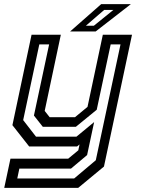

<svg xmlns="http://www.w3.org/2000/svg" viewBox="-40 -708 685 928"><path d="M101 0 20 -103 112.5 -540H254L176 -172L200 -141.5H322.5L383 -191.5L457 -540H598L462.5 97L338 200H-19.5L10.5 59H289.5L338.5 18.5L344.5 -10L332.5 0ZM43.5 154.5H318.5L423 66.5L542.5 -493.5H495L427.5 -177.5L326.5 -95H167L124 -149.5L197.5 -493.5H150L72 -127.5L134 -47.5H329.5L415 -118L381 41.5L303 107H53.5ZM299 -556 449 -688H592.5L422.5 -556ZM375 -583.5H413.5L508 -660H463.5Z"/></svg>

Font: Tourney Thin Medium
Style: Italic
Weight: 500
Italic angle: -12°
Version: Version 1.015